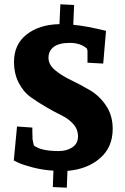

<svg xmlns="http://www.w3.org/2000/svg" viewBox="-20 -779 582 891"><path d="M45 -492Q45 -573 103.5 -619Q162 -665 256 -667L260 -759L324 -756L320 -664Q376 -659 472 -636L459 -484L386 -488V-542Q386 -543 384 -553Q354 -580 304 -580Q254 -580 229.5 -561.5Q205 -543 205 -511Q205 -479 235.5 -453.5Q266 -428 310 -407Q354 -386 398 -360Q442 -334 472.5 -288.5Q503 -243 503 -181Q503 -96 444.5 -45Q386 6 293 14L290 92L225 89L228 13Q178 10 132 -2Q86 -14 65 -24L44 -34L59 -192L130 -187Q130 -153 131 -143Q129 -136 137 -104Q170 -78 252 -78Q290 -78 316 -95.5Q342 -113 342 -146Q342 -179 320 -203.5Q298 -228 265 -244Q232 -260 193.5 -282.5Q155 -305 122 -328.5Q89 -352 67 -394.5Q45 -437 45 -492Z"/></svg>

Font: Andada SC
Style: Bold
Weight: 700
Designer: Carolina Giovagnoli
Foundry: Carolina Giovagnoli
Version: Version 1.003